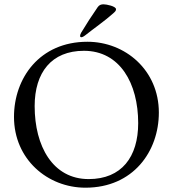

<svg xmlns="http://www.w3.org/2000/svg" viewBox="-20 -858 803 892"><path d="M358 -685C361 -685 367 -687 376 -694C415 -725 467 -761 506 -796C515 -804 519 -808 519 -815C519 -829 475 -838 461 -838C450 -838 441 -835 434 -825C407 -786 381 -746 357 -706C354 -701 352 -695 352 -691C352 -688 354 -685 358 -685ZM377 14C599 14 718 -155 718 -335C718 -532 562 -664 386 -664C164 -664 45 -495 45 -315C45 -118 201 14 377 14ZM392 -26C225 -26 141 -179 141 -365C141 -521 219 -622 370 -622C537 -622 622 -471 622 -286C622 -129 545 -26 392 -26Z"/></svg>

Font: Garamond-Math
Style: Regular
Weight: 400
Version: Version 2019-08-16